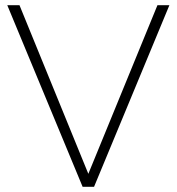

<svg xmlns="http://www.w3.org/2000/svg" viewBox="-20 -719 680 739"><path d="M8 -699H55L320 -50L586 -699H632L342 0H298Z"/></svg>

Font: TypoPRO Montserrat Alternates
Style: Regular
Weight: 275
Designer: Julieta Ulanovsky
Foundry: Julieta Ulanovsky
Version: Version 6.001